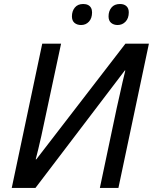

<svg xmlns="http://www.w3.org/2000/svg" viewBox="-20 -930 757 950"><path d="M38.1 0 189 -713.9H282.2L197.8 -319.3Q192.4 -291.5 184.6 -257.6Q176.8 -223.6 169.4 -192.1Q162.1 -160.6 156.7 -141.6H159.7L600.6 -713.9H716.8L565.9 0H474.1L557.6 -395.5Q564.9 -427.2 572.3 -460.7Q579.6 -494.1 586.7 -525.4Q593.8 -556.6 600.1 -581.1L597.7 -581.5L155.3 0ZM562 -806.2Q542.5 -806.2 529.8 -816.9Q517.1 -827.6 517.1 -849.1Q517.1 -875 531.5 -892.6Q545.9 -910.2 573.7 -910.2Q594.2 -910.2 605.7 -899.4Q617.2 -888.7 617.2 -868.7Q617.2 -839.8 601.3 -823Q585.4 -806.2 562 -806.2ZM381.3 -806.2Q361.3 -806.2 348.6 -816.9Q335.9 -827.6 335.9 -849.1Q335.9 -875 350.3 -892.6Q364.7 -910.2 391.6 -910.2Q405.8 -910.2 415.5 -905.3Q425.3 -900.4 430.4 -891.1Q435.5 -881.8 435.5 -868.7Q435.5 -839.8 420.2 -823Q404.8 -806.2 381.3 -806.2Z"/></svg>

Font: Open Sans Medium
Style: Italic
Weight: 500
Italic angle: -12°
Designer: Monotype Design Team
Foundry: Monotype Imaging Inc.
Version: Version 3.000